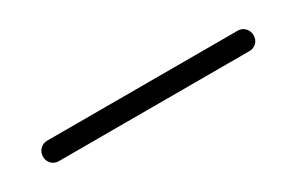

<svg xmlns="http://www.w3.org/2000/svg" viewBox="21 -670 959 620"><g transform="rotate(-30 500.0 -360.0)"><path d="M144.5 -322.3Q128.9 -322.3 118.2 -333Q107.4 -343.8 107.4 -359.9Q107.4 -376 118.2 -387.2Q128.9 -398.4 144.5 -398.4H855.5Q871.1 -398.4 881.8 -387.2Q892.6 -376 892.6 -359.9Q892.6 -343.8 881.8 -333Q871.1 -322.3 855.5 -322.3Z"/></g></svg>

Font: Rounded Mgen+ 2m regular
Style: Regular
Weight: 400
Designer: [Source Han Sans]
Ryoko NISHIZUKA  (kana & ideographs); Paul D. Hunt (Latin, Greek & Cyrillic); Wenlong ZHANG  (bopomofo
Version: Version 1.059.20150602